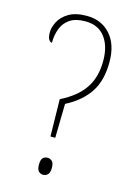

<svg xmlns="http://www.w3.org/2000/svg" viewBox="-113 -784 596 849"><g transform="rotate(15 185.5 -359.5)"><path d="M156 -337Q230 -374 264 -425Q298 -476 298 -550Q298 -618 267 -658.5Q236 -699 177 -699Q132 -699 106 -681Q80 -663 69 -633.5Q58 -604 58 -569Q50 -569 43.5 -579Q37 -589 37 -612Q37 -634 50.5 -660.5Q64 -687 95 -705.5Q126 -724 177 -724Q244 -724 285 -678.5Q326 -633 326 -552Q326 -467 290 -413Q254 -359 184 -323L181 -167H159ZM171 5Q159 5 150.5 -3.5Q142 -12 142 -34Q142 -57 150.5 -65Q159 -73 171 -73Q183 -73 192 -65Q201 -57 201 -34Q201 -12 192 -3.5Q183 5 171 5Z"/></g></svg>

Font: Noto Serif Lao Condensed Thin
Style: Regular
Weight: 100
Width: 3
Designer: Monotype Design Team
Foundry: Monotype Imaging Inc.
Version: Version 2.003; ttfautohint (v1.8.4.7-5d5b)